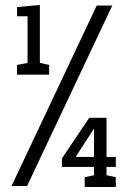

<svg xmlns="http://www.w3.org/2000/svg" viewBox="-20 -742 512 766"><path d="M26 0 366 -720H428L88 0ZM139 -491 176 -483V-444H48V-483L90 -491V-677H48V-714L139 -722ZM355 -76H227V-110L336 -272H405V-116H442V-76H405V-43L442 -35V4H318V-35L355 -43ZM282 -116H355V-229Z"/></svg>

Font: Hermeneus One
Style: Regular
Weight: 400
Designer: Rodrigo Fuenzalida, Pablo Impallari
Foundry: Pablo Impallari, Rodrigo Fuenzalida
Version: Version 1.002; ttfautohint (v0.93) -l 8 -r 50 -G 200 -x 14 -